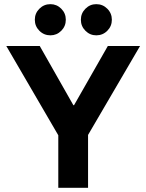

<svg xmlns="http://www.w3.org/2000/svg" viewBox="-20 -894 697 914"><path d="M257.5 0V-250L10 -675H169.2L329.2 -393.3H332.5L493.3 -675H646.7L399.2 -251.7V0ZM438.3 -725.8Q408.3 -725.8 386.7 -747.5Q365 -769.2 365 -800Q365 -830.8 386.7 -852.5Q408.3 -874.2 438.3 -874.2Q469.2 -874.2 490.8 -852.5Q512.5 -830.8 512.5 -800Q512.5 -769.2 490.8 -747.5Q469.2 -725.8 438.3 -725.8ZM220 -725.8Q189.2 -725.8 167.5 -747.5Q145.8 -769.2 145.8 -800Q145.8 -830.8 167.5 -852.5Q189.2 -874.2 220 -874.2Q250 -874.2 271.7 -852.5Q293.3 -830.8 293.3 -800Q293.3 -769.2 271.7 -747.5Q250 -725.8 220 -725.8Z"/></svg>

Font: Funnel Display
Style: Bold
Weight: 700
Designer: NORD ID, Kristian Moeller
Foundry: Dicotype
Version: Version 1.000